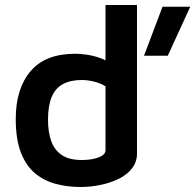

<svg xmlns="http://www.w3.org/2000/svg" viewBox="-20 -733 781 768"><path d="M302 15Q250 15 203 2.5Q156 -10 120 -40Q84 -70 63.5 -123Q43 -176 43 -257Q43 -378 102 -448Q161 -518 281 -518Q298 -518 325 -514.5Q352 -511 380.5 -501Q409 -491 430 -472L402 -431V-713H528V-119Q528 -85 508 -59.5Q488 -34 455.5 -18Q423 -2 383 6.5Q343 15 302 15ZM307 -93Q347 -93 374.5 -103.5Q402 -114 402 -132V-388Q380 -401 355 -407Q330 -413 307 -413Q262 -413 231.5 -396.5Q201 -380 186.5 -344.5Q172 -309 172 -254Q172 -207 184 -171Q196 -135 225.5 -114Q255 -93 307 -93ZM556 -510 630 -706H741L651 -510Z"/></svg>

Font: Maven Pro SemiBold
Style: Regular
Weight: 600
Designer: Joe Prince
Foundry: Joe Prince
Version: Version 2.103